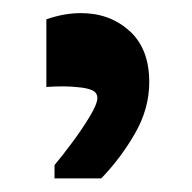

<svg xmlns="http://www.w3.org/2000/svg" viewBox="-20 -192 287 287"><path d="M49.3 -163.1Q75.7 -172.4 101.1 -172.4Q144 -172.4 173.6 -145.8Q203.1 -119.1 203.1 -69.3Q203.1 -29.3 181.6 7.8Q160.2 44.9 131.3 74.7H61.5V54.7Q72.3 42 87.4 21.7Q102.5 1.5 114 -17.6Q125.5 -36.6 125.5 -45.4Q125.5 -53.7 117.7 -57.1Q109.9 -60.5 98.1 -61.5Q77.6 -64 49.3 -62Z"/></svg>

Font: Markazi Text SemiBold
Style: Regular
Weight: 600
Designer: Borna Izadpanah (Arabic designer), Fiona Ross (Arabic design director) and Florian Runge (Latin designer)
Foundry: Borna Izadpanah and Florian Runge
Version: Version 1.001; ttfautohint (v1.8.3)